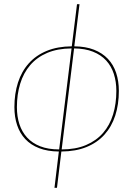

<svg xmlns="http://www.w3.org/2000/svg" viewBox="-20 -720 651 920"><path d="M49 0ZM361 -700 336 -498Q390.5 -497.5 430.5 -481.8Q470.5 -466 497 -438Q523.5 -410 536.5 -370.8Q549.5 -331.5 549.5 -284.5Q549.5 -219.5 532.2 -166.2Q515 -113 480.5 -74.8Q446 -36.5 394.5 -15.5Q343 5.5 274 6L253 180H241L262 6Q207.5 5.5 167.5 -10Q127.5 -25.5 101.2 -53.5Q75 -81.5 62 -120.5Q49 -159.5 49 -206.5Q49 -271 66.2 -324.5Q83.5 -378 118 -416.5Q152.5 -455 204 -476.2Q255.5 -497.5 324 -498L349 -700ZM537.5 -284.5Q537.5 -328.5 525.5 -365.8Q513.5 -403 488.8 -430Q464 -457 425.8 -472.2Q387.5 -487.5 335 -488L275.5 -4Q343 -4 392.2 -25Q441.5 -46 473.8 -83Q506 -120 521.8 -171.5Q537.5 -223 537.5 -284.5ZM61 -206.5Q61 -162 73 -125Q85 -88 109.8 -61Q134.5 -34 172.8 -19Q211 -4 263.5 -4L323 -488Q255.5 -487.5 206.2 -466.5Q157 -445.5 124.8 -408Q92.5 -370.5 76.8 -319Q61 -267.5 61 -206.5Z"/></svg>

Font: Lato Hairline
Style: Italic
Weight: 100
Italic angle: -7°
Designer: Lukasz Dziedzic
Foundry: tyPoland Lukasz Dziedzic
Version: Version 2.007; 2014-02-27